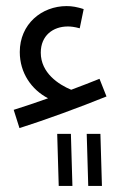

<svg xmlns="http://www.w3.org/2000/svg" viewBox="-20 -371 397 631"><path d="M44 50C132 22 241 -18 330 -54L307 -112C279 -101 247 -88 214 -76C173 -93 114 -131 114 -198C114 -254 154 -284 203 -284C212 -284 224 -283 242 -278L255 -341C234 -348 217 -351 199 -351C117 -351 45 -292 45 -200C45 -131 84 -76 138 -48C99 -34 60 -21 25 -10ZM270 240H315L310 69H265ZM173 240H218L213 69H168Z"/></svg>

Font: Noto Sans Arabic UI XCn
Style: Regular
Weight: 400
Width: 2
Designer: Monotype Design Team, Nadine Chahine and Nizar Qandah
Foundry: Monotype Imaging Inc.
Version: Version 2.010